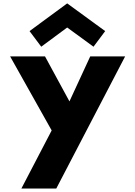

<svg xmlns="http://www.w3.org/2000/svg" viewBox="-20 -843 790 1123"><path d="M152.8 -661.1 373 -823.2 595.2 -661.1 526.9 -569.8 373 -682.1 221.2 -569.8ZM39.1 -513.2H243.2L386.2 -250L507.8 -513.2H711.9L309.1 259.8H105L282.2 -80.1Z"/></svg>

Font: Hussar Preview
Style: Bold
Weight: 700
Foundry: Cannot Into Space Fonts, PlusOne Fonts
Version: Version 2.29RC2 "Millennial"